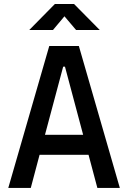

<svg xmlns="http://www.w3.org/2000/svg" viewBox="-20 -918 626 938"><path d="M20.5 0 220.7 -693.4H365.2L565.4 0H455.6L412.6 -161.6H173.3L130.4 0ZM288.6 -592.3 199.7 -259.3H386.2L297.4 -592.3ZM123 -771.5 248 -898.4H341.8L467.3 -771.5H351.6L294.9 -838.4L238.8 -771.5Z"/></svg>

Font: Caskaydia Cove Medium
Style: Regular
Weight: 500
Monospace: yes
Designer: Aaron Bell
Foundry: Saja Typeworks
Version: Version 4.300; ttfautohint (v1.8.3)